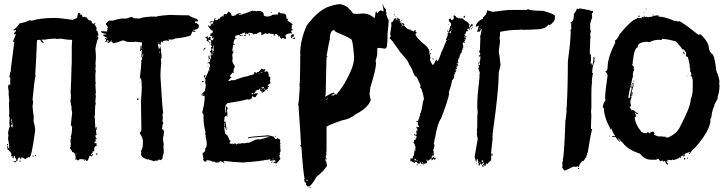

<svg xmlns="http://www.w3.org/2000/svg" viewBox="-20 -773 3495 925"><path d="M356 -710H362.3Q366.7 -709.5 366.7 -705.6Q364.3 -705.6 364.3 -703.6Q377.4 -703.6 377.4 -690.4Q382.3 -690.4 385.7 -692.9L394.5 -688.5Q394.5 -690.4 396.5 -690.4Q404.8 -673.3 420.4 -673.3Q420.4 -658.2 433.1 -658.2Q433.6 -662.6 437.5 -662.6H439.5V-658.2H435.1V-656.2Q445.8 -640.6 445.8 -636.7L443.8 -626Q447.3 -626 452.6 -617.7H450.2Q454.6 -606.9 454.6 -602.5Q450.2 -600.6 448.2 -600.6Q454.6 -592.3 454.6 -587.4Q448.2 -587.4 439.5 -538.1L441.9 -508.3V-493.2Q441.9 -481.4 439.5 -463.4L441.9 -459Q439.5 -447.3 439.5 -439.5Q439.5 -433.1 441.9 -433.1L439.5 -418V-381.8Q439.5 -377 441.9 -373Q439.5 -369.1 439.5 -364.3Q439.5 -360.8 441.9 -324.2L439.5 -319.8Q439.5 -318.8 441.9 -311Q439.5 -289.6 439.5 -278.8L441.9 -274.4Q437.5 -265.1 437.5 -240.2V-223.1Q437.5 -215.8 435.1 -212.4L437.5 -199.2V-180.2L439.5 -169.4H437.5Q439.5 -166.5 439.5 -154.3H441.9V-160.6H445.8V-147.9H441.9L443.8 -132.8Q441.9 -132.8 441.9 -130.9Q445.8 -129.9 445.8 -126.5V-124Q442.4 -124 439.5 -120.1Q440.9 -106.9 445.8 -106.9V-102.5L441.9 -105Q441.9 -102.5 439.5 -98.6Q441.9 -94.2 441.9 -91.8Q437.5 -89.8 435.1 -89.8V-83.5H443.8L445.8 -79.1H443.8L445.8 -74.7V-70.3Q436.5 -70.3 433.1 -55.7L435.1 -51.3Q433.1 -47.4 433.1 -42.5L428.7 -44.9H426.8Q426.8 -31.7 418 -31.7V-25.4H422.4V-29.8H428.7Q423.3 -19 420.4 -19L411.6 -23.4Q404.3 2.4 398.9 2.4H394.5V-3.9H390.1Q390.1 2.4 385.7 2.4V0.5L388.2 -3.9L377.4 -5.9H364.3Q361.3 -5.9 357.9 0.5Q349.1 -2.9 349.1 -5.9L345.2 -3.9H342.8Q342.8 -8.8 345.2 -12.7Q342.3 -40.5 327.6 -40.5Q327.6 -47.4 316.9 -59.6V-62Q317.9 -66.4 321.3 -66.4Q321.3 -68.4 319.3 -68.4L321.3 -77.1L319.3 -96.2H321.3L319.3 -100.6V-102.5L323.7 -109.4L319.3 -115.7Q325.7 -115.7 327.6 -163.1Q324.7 -163.1 321.3 -171.4L327.6 -229.5Q323.7 -250 323.7 -252.9H325.7Q322.3 -264.6 319.3 -287.6L321.3 -298.3V-321.8Q321.3 -326.7 319.3 -330.6Q321.3 -334.5 321.3 -351.6Q323.7 -402.3 323.7 -426.8H325.7Q325.7 -428.7 323.7 -428.7Q325.7 -460.9 325.7 -476.1V-548.8Q325.7 -559.6 327.6 -581.1H319.3Q304.2 -581.1 270 -587.4L266.1 -585.4H263.7Q261.7 -585.4 261.7 -587.4L257.3 -585.4H255.4Q248 -585.4 244.6 -587.4Q202.6 -585 194.8 -581.1Q190.9 -583 186 -583L182.1 -581.1Q182.1 -577.6 190.4 -568.4V-565.9H188.5Q175.3 -571.3 175.3 -581.1H168.9L158.2 -579.1Q153.3 -460.4 149.9 -416V-414.1L151.9 -409.7Q146 -393.6 136.7 -292Q139.2 -287.6 139.2 -285.2Q139.2 -273.4 136.7 -261.7Q139.2 -227.1 143.1 -210H141.1L143.1 -206.1Q143.1 -204.1 141.1 -192.9Q143.1 -189 143.1 -186.5H141.1Q147 -175.8 149.9 -147.9Q132.3 -14.6 121.6 -14.6L117.7 -16.6Q102.5 -8.8 102.5 -5.9Q90.3 -14.6 83 -14.6Q83 -5.9 78.6 -5.9Q78.6 -10.7 76.7 -14.6Q64 -14.6 64 2.4H61.5Q57.1 2.4 57.1 -2Q57.1 -3.9 59.6 -3.9Q50.8 -15.6 50.8 -21H46.4Q46.4 -16.6 44.4 -16.6L46.4 -12.7V-10.3H44.4Q40 -10.3 40 -14.6L42.5 -19Q33.7 -19 33.7 -23.4V-25.4Q33.7 -27.3 35.6 -27.3Q35.6 -39.1 16.6 -53.2L14.2 -68.4H18.6L21 -57.6L24.9 -59.6Q22.5 -87.9 18.6 -106.9Q21 -118.7 21 -124Q21 -126.5 18.6 -126.5Q21.5 -156.7 27.3 -163.1L24.9 -173.8H27.3L24.9 -177.7V-186.5Q24.9 -188.5 27.3 -188.5Q24.9 -192.9 24.9 -195.3Q24.9 -197.3 27.3 -197.3Q24.9 -216.8 22.9 -216.8Q24.9 -224.1 24.9 -225.1Q22.9 -266.6 22.9 -278.8Q22.9 -281.2 24.9 -285.2L21 -326.2H22.9Q18.6 -351.6 18.6 -356L22.9 -366.7L27.3 -364.3H29.3V-400.9H24.9Q29.3 -431.2 33.7 -431.2Q31.7 -435.1 31.7 -437.5L48.8 -570.3V-572.3L44.4 -570.3Q44.4 -572.3 42.5 -572.3L55.2 -604.5V-608.9H46.4V-611.3L57.1 -624V-628.4L46.4 -626L44.4 -630.4Q57.1 -634.8 74.7 -660.6Q94.2 -662.6 124 -675.8L132.3 -673.3Q176.8 -686.5 240.2 -686.5Q271 -686.5 327.6 -677.7H330.1Q351.6 -685.1 351.6 -688.5ZM33.7 -197.3V-190.9H38.1V-197.3ZM35.6 -188.5V-182.1Q38.1 -178.7 38.1 -173.8Q33.7 -172.9 33.7 -169.4V-163.1Q38.1 -163.1 38.1 -158.7H40V-163.1Q38.1 -163.1 38.1 -165H42.5Q40 -168 38.1 -188.5ZM14.2 -79.1H18.6V-72.8H14.2ZM345.2 -34.2V-27.3H347.2V-34.2ZM445.8 -34.2H448.2V-27.3H445.8Q441.9 -27.3 441.9 -31.7ZM151.9 -27.3 153.8 -23.4 149.9 -21 147.5 -25.4ZM136.7 -23.4H143.1Q143.1 -19 139.2 -19H136.7ZM74.7 0.5H78.6V6.8H74.7ZM46.4 2.4H48.8Q52.7 4.9 55.2 4.9Q55.2 2.4 57.1 2.4L59.6 6.8Q55.2 8.8 53.2 8.8Q48.8 6.8 46.4 6.8Z M499 -576.2 501 -580.1Q495.1 -580.1 495.1 -576.2ZM665 -498Q668.9 -498 670.9 -511.7H667ZM749 -515.6V-525.4H747.1V-515.6ZM747.1 -564.5V-568.4Q743.2 -567.9 743.2 -564.5ZM499 -576.2V-574.2L485.4 -570.3L491.2 -578.1V-585.9Q485.4 -585.9 485.4 -589.8L489.3 -591.8Q489.7 -587.9 493.2 -587.9H497.1Q497.1 -591.8 479.5 -599.6L477.5 -603.5V-605.5Q485.4 -607.4 493.2 -607.4V-609.4Q467.8 -613.8 467.8 -619.1V-623Q473.6 -623 497.1 -621.1Q497.1 -625 495.1 -628.9L499 -630.9L497.1 -634.8V-636.7L501 -642.6Q496.6 -643.6 489.3 -658.2Q502 -673.8 508.8 -673.8H526.4Q531.7 -677.7 563.5 -683.6H588.9L612.3 -691.4Q622.1 -690.4 622.1 -685.5Q641.6 -683.6 651.4 -683.6Q677.7 -693.4 727.5 -693.4L731.4 -691.4Q731.4 -696.3 797.9 -701.2Q854 -699.2 889.6 -699.2Q904.8 -688.5 928.7 -681.6L934.6 -673.8V-669.9H918.9V-664.1Q928.2 -663.1 938.5 -652.3L936.5 -648.4Q938.5 -644.5 938.5 -642.6Q932.1 -628.9 909.2 -628.9V-627Q922.9 -625 922.9 -621.1Q918.5 -621.1 915 -619.1Q911.6 -621.1 905.3 -621.1Q901.4 -599.6 891.6 -599.6Q856.4 -589.8 823.2 -587.9Q823.2 -582 790 -582V-580.1H793.9V-576.2H788.1Q786.1 -576.2 786.1 -578.1Q762.7 -578.1 762.7 -568.4H758.8V-574.2Q754.9 -574.2 752.9 -558.6Q754.9 -558.6 754.9 -556.6L751 -554.7Q748 -562.5 745.1 -562.5Q741.2 -562 741.2 -558.6Q745.1 -540.5 745.1 -537.1Q748.5 -537.1 751 -546.9Q749 -546.9 749 -548.8H752.9Q754.9 -535.6 756.8 -531.2Q756.8 -529.3 754.9 -529.3Q758.8 -513.7 758.8 -494.1L754.9 -488.3L756.8 -476.6Q756.8 -474.6 754.9 -474.6L756.8 -470.7Q752.9 -434.6 752.9 -406.2Q762.7 -235.4 766.6 -230.5Q762.7 -222.7 762.7 -218.8L764.6 -207Q762.7 -193.8 762.7 -185.5Q766.6 -185.5 766.6 -179.7Q762.2 -174.3 760.7 -150.4Q770.5 -148.4 770.5 -138.7Q768.6 -116.7 764.6 -105.5Q766.6 -102.1 766.6 -97.7H764.6Q768.6 -88.9 768.6 -72.3Q768.6 -66.4 766.6 -66.4L768.6 -56.6V-35.2Q768.6 -33.2 762.7 -15.6Q764.6 -15.6 764.6 -13.7Q757.3 -2 754.9 -2H751L745.1 -5.9Q744.6 -0.5 735.4 2L731.4 0Q723.6 3.9 717.8 3.9Q717.8 1 698.2 -3.9Q698.2 -5.9 696.3 -5.9L692.4 -3.9Q659.2 -14.2 659.2 -31.2Q661.1 -35.2 661.1 -37.1L659.2 -46.9Q661.6 -46.9 667 -64.5H668.9Q668.9 -66.4 667 -66.4Q668.9 -77.1 668.9 -82L667 -85.9L668.9 -89.8Q668.9 -108.9 653.3 -130.9Q653.3 -136.7 655.3 -136.7Q661.1 -136.7 661.1 -150.4Q659.2 -251 659.2 -287.1Q663.1 -332.5 663.1 -351.6Q663.1 -378.9 659.2 -398.4H657.2V-394.5H653.3Q661.1 -459.5 661.1 -474.6Q659.2 -478.5 659.2 -480.5Q665 -482.4 665 -493.2Q665 -498 661.1 -498Q663.1 -521.5 663.1 -529.3Q663.1 -533.2 659.2 -533.2V-527.3H655.3L657.2 -552.7H661.1Q661.1 -548.8 663.1 -535.2H665V-537.1Q663.1 -547.9 663.1 -554.7L665 -568.4Q638.7 -570.8 633.8 -572.3Q623 -570.3 616.2 -570.3Q585.4 -570.3 577.1 -578.1H571.3Q547.9 -568.4 524.4 -564.5Q524.4 -567.4 516.6 -572.3Q518.6 -576.2 518.6 -578.1H516.6Q509.8 -566.4 499 -566.4V-572.3Q504.9 -572.3 504.9 -578.1L501 -576.2ZM643.6 -291H639.6Q639.6 -298.8 643.6 -298.8H647.5V-294.9Q647.5 -291 643.6 -291ZM655.3 -377H651.4V-378.9H655.3Z M1198.7 -722.7V-718.8Q1200.7 -718.8 1204.6 -720.7Q1214.8 -718.8 1216.3 -718.8L1224.1 -720.7Q1245.1 -720.7 1251.5 -705.1Q1251.5 -703.1 1249.5 -703.1Q1249.5 -693.4 1269 -693.4Q1286.6 -694.8 1294.4 -703.1Q1296.4 -703.1 1296.4 -701.2L1306.2 -703.1H1317.9Q1317.9 -708.5 1323.7 -714.8Q1331.5 -712.9 1331.5 -707Q1333.5 -707 1333.5 -709Q1358.9 -709 1358.9 -695.3Q1360.8 -687.5 1360.8 -681.6H1362.8L1366.7 -683.6V-675.8L1364.7 -671.9Q1371.1 -671.9 1390.1 -656.2Q1386.2 -648.4 1384.3 -648.4L1386.2 -644.5V-642.6L1384.3 -632.8Q1388.2 -630.9 1390.1 -630.9V-627Q1382.3 -627 1382.3 -623Q1386.2 -615.2 1386.2 -611.3H1382.3Q1380.4 -611.3 1380.4 -613.3Q1355 -609.9 1355 -599.6Q1358.9 -593.3 1358.9 -587.9L1355 -585.9H1351.1Q1346.2 -589.8 1345.2 -589.8H1339.4V-585.9H1337.4Q1327.6 -590.8 1327.6 -599.6H1323.7L1319.8 -597.7Q1319.8 -609.4 1306.2 -609.4V-605.5L1302.2 -607.4H1300.3V-605.5H1304.2V-601.6H1298.3V-609.4H1296.4Q1286.6 -609.4 1272.9 -613.3Q1272.9 -609.4 1269 -609.4H1265.1L1259.3 -613.3L1241.7 -603.5H1239.7Q1239.7 -612.3 1237.8 -615.2Q1239.7 -615.2 1239.7 -617.2Q1235.8 -617.2 1235.8 -619.1Q1221.7 -615.7 1216.3 -609.4H1202.6V-605.5H1200.7Q1200.7 -615.2 1177.2 -615.2L1175.3 -611.3Q1177.2 -611.3 1177.2 -609.4H1175.3L1163.6 -611.3V-607.4H1159.7V-617.2Q1138.2 -607.4 1136.2 -607.4V-603.5H1144V-599.6H1138.2Q1135.3 -599.6 1132.3 -605.5Q1112.8 -601.6 1112.8 -597.7V-589.8H1118.7V-585.9H1116.7L1112.8 -587.9Q1105 -574.2 1105 -568.4V-564.5Q1105 -560.5 1110.8 -560.5V-556.6H1106.9L1103 -558.6Q1103 -551.3 1099.1 -531.2Q1100.1 -523.4 1105 -523.4V-519.5Q1099.1 -519.5 1099.1 -503.9L1101.1 -492.2L1099.1 -482.4Q1099.1 -470.2 1110.8 -455.1V-447.3Q1105 -447.3 1105 -427.7Q1106.9 -423.8 1106.9 -421.9H1103L1099.1 -423.8Q1099.1 -418 1089.4 -412.1V-400.4L1093.3 -402.3L1095.2 -398.4Q1085.9 -395 1081.5 -384.8H1079.6V-382.8H1087.4L1093.3 -386.7H1108.9Q1148.9 -402.3 1165.5 -404.3Q1165.5 -406.2 1167.5 -406.2Q1169.4 -406.2 1169.4 -404.3Q1187.5 -412.1 1190.9 -412.1Q1190.9 -410.2 1192.9 -410.2Q1192.9 -413.1 1204.6 -416Q1202.6 -419.9 1202.6 -421.9L1208.5 -425.8L1216.3 -419.9Q1216.3 -425.8 1220.2 -425.8H1226.1Q1226.1 -429.7 1235.8 -435.5Q1235.8 -441.4 1239.7 -441.4Q1249.5 -440.9 1249.5 -437.5L1253.4 -439.5H1255.4L1259.3 -437.5L1253.4 -427.7V-425.8L1263.2 -429.7Q1274.9 -429.7 1274.9 -406.2V-404.3Q1282.7 -403.3 1282.7 -398.4V-396.5Q1282.7 -394.5 1280.8 -394.5Q1280.8 -392.6 1282.7 -392.6L1280.8 -384.8L1282.7 -371.1Q1269 -366.2 1269 -357.4L1272.9 -359.4H1274.9V-355.5Q1274.9 -351.6 1269 -351.6L1271 -347.7Q1271 -345.2 1261.2 -339.8Q1261.2 -341.8 1259.3 -341.8Q1259.3 -331.5 1243.7 -328.1V-324.2H1241.7Q1241.7 -335.9 1231.9 -335.9L1233.9 -345.7H1231.9Q1228 -345.7 1228 -339.8H1224.1L1220.2 -341.8Q1220.2 -337.4 1212.4 -335.9Q1212.4 -333 1202.6 -320.3H1204.6Q1210.9 -324.2 1216.3 -324.2V-322.3L1220.2 -324.2H1222.2V-320.3Q1218.8 -320.3 1212.4 -306.6L1208.5 -304.7H1204.6Q1199.7 -308.6 1198.7 -308.6H1194.8Q1194.8 -293 1175.3 -293L1171.4 -294.9Q1148.9 -287.1 1073.7 -275.4V-269.5L1069.8 -271.5Q1066.9 -269 1064 -248L1065.9 -244.1L1064 -234.4V-230.5H1065.9Q1065.9 -235.4 1069.8 -244.1Q1067.9 -251 1067.9 -252Q1069.8 -255.4 1069.8 -259.8H1073.7Q1074.2 -252 1077.6 -252L1073.7 -242.2Q1075.7 -231.4 1075.7 -224.6V-218.8Q1075.7 -216.8 1073.7 -216.8L1075.7 -212.9V-210.9H1071.8V-216.8Q1067.9 -216.8 1060.1 -205.1Q1060.1 -203.1 1062 -203.1L1060.1 -193.4V-185.5Q1061 -185.5 1065.9 -189.5Q1065.9 -188 1071.8 -148.4H1067.9Q1067.9 -160.2 1060.1 -162.1V-160.2Q1064.5 -127 1065.9 -127Q1075.7 -127 1085.4 -97.7Q1087.4 -97.7 1091.3 -95.7L1085.4 -82Q1095.7 -80.1 1097.2 -80.1Q1101.1 -82 1103 -82L1101.1 -78.1H1103L1108.9 -82Q1118.7 -82 1118.7 -76.2H1120.6Q1120.6 -82 1134.3 -82V-80.1L1147.9 -84L1151.9 -82Q1155.8 -84 1157.7 -84V-82Q1169.9 -85.9 1173.3 -85.9V-84Q1179.7 -84 1214.4 -101.6V-99.6L1218.3 -101.6H1231.9Q1236.8 -101.6 1274.9 -113.3Q1274.9 -111.3 1276.9 -111.3V-115.2H1261.2Q1175.3 -110.4 1175.3 -105.5V-111.3Q1189 -115.2 1271 -121.1Q1290.5 -119.1 1290.5 -115.2L1294.4 -117.2Q1297.4 -117.2 1306.2 -103.5H1312Q1315.9 -103.5 1315.9 -109.4Q1322.8 -101.6 1329.6 -101.6V-91.8Q1329.6 -89.8 1327.6 -89.8Q1331.5 -83.5 1331.5 -80.1L1327.6 -72.3Q1331.5 -72.3 1331.5 -66.4L1329.6 -62.5Q1331.5 -58.6 1331.5 -56.6H1329.6L1331.5 -52.7V-43L1325.7 -33.2H1329.6V-29.3L1325.7 -23.4Q1327.6 -19.5 1327.6 -17.6H1325.7L1331.5 -7.8Q1312.5 15.1 1310.1 15.6Q1306.2 15.6 1306.2 9.8L1302.2 11.7H1298.3V5.9H1302.2L1306.2 7.8V-2L1282.7 2L1280.8 -2Q1282.7 -2 1282.7 -3.9Q1278.8 -5.9 1276.9 -5.9L1269 -2V-3.9Q1234.9 3.9 1149.9 9.8Q1100.1 7.8 1056.2 2L1062 13.7H1060.1Q1052.2 3.9 1038.6 3.9Q1036.6 7.8 1036.6 9.8H1022.9L1019 11.7Q1019 5.9 1007.3 5.9Q1007.3 7.8 1005.4 7.8Q1005.4 2 976.1 -2Q976.1 5.9 970.2 5.9Q961.4 5.9 958.5 -5.9L960.4 -9.8Q956.5 -17.6 956.5 -31.2V-37.1Q963.4 -37.1 968.3 -46.9V-58.6Q976.1 -58.6 976.1 -85.9Q974.1 -102.5 970.2 -115.2Q972.2 -119.1 972.2 -121.1Q968.3 -121.1 968.3 -125L970.2 -134.8Q960.4 -175.8 960.4 -203.1V-220.7Q954.6 -228.5 954.6 -232.4Q966.3 -277.3 966.3 -308.6L964.4 -312.5L960.4 -310.5Q954.1 -314.5 950.7 -314.5V-318.4H954.6L958.5 -316.4L960.4 -320.3H954.6V-324.2Q968.3 -330.6 968.3 -343.8Q970.2 -350.6 970.2 -351.6V-357.4H972.2Q972.2 -361.3 968.3 -377L970.2 -390.6Q966.3 -390.6 966.3 -394.5Q973.1 -397.9 989.7 -445.3Q987.8 -445.3 987.8 -447.3Q991.7 -447.3 991.7 -462.9Q987.8 -462.9 987.8 -468.8H983.9L980 -466.8V-470.7Q982.9 -470.7 987.8 -474.6Q987.8 -472.7 989.7 -472.7Q992.2 -490.7 997.6 -494.1L995.6 -498V-511.7Q995.6 -513.7 997.6 -513.7Q991.7 -523.4 991.7 -527.3Q994.6 -527.3 999.5 -535.2Q997.6 -535.2 997.6 -537.1H999.5L995.6 -544.9Q998.5 -544.9 1001.5 -550.8V-552.7Q995.6 -552.7 995.6 -558.6L999.5 -566.4Q993.7 -566.4 993.7 -570.3Q997.6 -570.3 997.6 -574.2V-576.2Q997.6 -580.1 981.9 -582V-578.1Q987.8 -578.1 987.8 -574.2V-572.3Q977.5 -572.3 974.1 -580.1Q978 -580.1 978 -584Q973.1 -589.8 970.2 -589.8V-593.8Q973.6 -593.8 980 -599.6L981.9 -587.9H983.9Q984.9 -595.7 989.7 -595.7H993.7V-584L1001.5 -578.1Q1006.3 -579.1 1011.2 -591.8H1009.3Q1002.9 -587.9 999.5 -587.9V-589.8L1003.4 -595.7V-597.7Q998 -597.7 991.7 -601.6L995.6 -609.4Q993.7 -609.4 993.7 -611.3Q1005.4 -611.3 1005.4 -623V-625Q996.1 -625 981.9 -648.4L987.8 -652.3V-646.5H993.7Q993.7 -649.4 997.6 -654.3V-656.2H993.7Q994.1 -660.2 997.6 -660.2Q998 -656.2 1001.5 -656.2L1007.3 -664.1V-666L1005.4 -669.9L993.7 -664.1H989.7Q989.7 -669.9 1005.4 -671.9Q1009.3 -669.9 1011.2 -669.9Q1011.2 -685.5 1017.1 -685.5H1019V-683.6L1015.1 -677.7L1019 -675.8H1021L1030.8 -677.7L1028.8 -681.6L1032.7 -683.6Q1033.2 -679.7 1036.6 -679.7Q1036.6 -688.5 1052.2 -695.3Q1056.2 -693.4 1058.1 -693.4L1056.2 -697.3Q1059.1 -705.1 1062 -705.1H1073.7Q1073.7 -708.5 1079.6 -716.8H1081.5Q1092.3 -713.4 1097.2 -695.3L1101.1 -697.3H1103L1106.9 -695.3Q1106.9 -699.2 1130.4 -709H1140.1V-705.1L1130.4 -703.1V-699.2Q1166 -708.5 1198.7 -722.7ZM1284.7 -714.8H1288.6V-710.9H1284.7ZM1112.8 -699.2V-697.3H1116.7V-699.2ZM1007.3 -654.3V-652.3H1011.2V-654.3ZM1177.2 -609.4H1183.1V-601.6H1179.2L1181.2 -605.5Q1177.2 -605.5 1177.2 -609.4ZM1321.8 -605.5V-601.6H1323.7V-605.5ZM1388.2 -607.4H1396V-597.7L1386.2 -595.7L1388.2 -591.8V-587.9H1386.2Q1383.3 -587.9 1380.4 -595.7Q1384.3 -607.4 1388.2 -607.4ZM1147.9 -603.5H1151.9V-599.6H1147.9ZM1155.8 -603.5H1165.5Q1165.5 -599.6 1161.6 -599.6H1155.8ZM1284.7 -599.6H1288.6V-597.7H1284.7ZM1321.8 -597.7Q1325.7 -597.2 1325.7 -593.8H1321.8ZM1396 -591.8H1401.9V-589.8Q1401.9 -585.4 1392.1 -584V-587.9Q1396 -587.9 1396 -591.8ZM989.7 -570.3V-566.4H985.8Q986.3 -570.3 989.7 -570.3ZM987.8 -562.5H993.7Q993.7 -558.6 989.7 -558.6ZM1009.3 -554.7 1007.3 -543H1011.2V-554.7ZM968.3 -543H970.2V-541Q970.2 -538.1 958.5 -529.3V-531.2Q965.3 -543 968.3 -543ZM1001.5 -537.1Q1003.4 -533.7 1003.4 -527.3H1009.3V-541H1007.3Q1002.4 -537.1 1001.5 -537.1ZM1103 -531.2H1106.9V-529.3H1103ZM1003.4 -525.4V-523.4Q1005.4 -519.5 1005.4 -517.6H1007.3V-525.4ZM999.5 -515.6V-505.9Q1003.4 -505.9 1003.4 -509.8V-515.6ZM987.8 -505.9 991.7 -488.3H985.8V-494.1L983.9 -503.9ZM983.9 -486.3Q987.8 -485.8 987.8 -482.4H983.9ZM980 -453.1H983.9V-451.2H980ZM989.7 -437.5V-431.6H991.7V-437.5ZM1241.7 -427.7V-423.8H1243.7V-427.7ZM1235.8 -421.9 1239.7 -419.9V-425.8Q1235.8 -425.3 1235.8 -421.9ZM1226.1 -418V-416H1230V-418ZM968.3 -412.1Q968.3 -410.2 970.2 -410.2Q967.8 -398.4 964.4 -398.4L962.4 -402.3V-406.2Q962.4 -409.2 968.3 -412.1ZM956.5 -382.8H960.4V-377H952.6V-378.9Q953.1 -382.8 956.5 -382.8ZM1239.7 -351.6Q1239.7 -348.6 1245.6 -345.7L1251.5 -349.6Q1249.5 -353.5 1249.5 -355.5Q1244.6 -351.6 1239.7 -351.6ZM1251.5 -347.7V-345.7H1255.4V-347.7ZM1251.5 -343.8V-339.8Q1255.4 -339.8 1255.4 -343.8ZM1235.8 -341.8V-337.9H1237.8V-341.8ZM1239.7 -341.8V-339.8H1243.7V-341.8ZM1243.7 -335.9V-332H1245.6V-335.9ZM1267.1 -337.9H1271V-335.9H1267.1ZM1190.9 -320.3 1194.8 -318.4H1196.8L1200.7 -320.3Q1198.7 -324.2 1198.7 -326.2Q1190.9 -323.2 1190.9 -320.3ZM1069.8 -236.3V-232.4H1071.8V-236.3ZM1060.1 -179.7V-177.7L1062 -173.8Q1060.1 -170.4 1060.1 -166V-164.1H1062L1064 -173.8V-175.8Q1064 -179.7 1060.1 -179.7ZM1075.7 -158.2H1077.6V-154.3H1075.7ZM1308.1 -119.1 1310.1 -115.2H1304.2Q1304.7 -119.1 1308.1 -119.1ZM1292.5 -7.8V-5.9H1300.3V-7.8ZM1290.5 5.9H1292.5V7.8Q1292.5 11.7 1288.6 11.7L1286.6 7.8ZM1308.1 21.5H1312V25.4Q1308.1 25.4 1308.1 21.5Z M1619.6 -752.9Q1651.9 -746.1 1662.6 -729.5Q1674.3 -719.7 1680.2 -708L1689.9 -706.1H1697.8Q1710 -706.1 1727.1 -708Q1763.2 -708 1791.5 -678.7Q1797.9 -673.3 1801.3 -639.6Q1801.3 -628.4 1793.5 -598.6Q1799.3 -579.1 1803.2 -549.8Q1797.4 -548.8 1797.4 -534.2V-508.8Q1791.5 -483.9 1789.6 -479.5L1791.5 -469.7V-467.8Q1791.5 -439 1764.2 -352.5Q1764.2 -343.8 1760.3 -319.3Q1762.2 -315.4 1762.2 -313.5H1760.3Q1764.2 -305.2 1766.1 -290Q1752.4 -252.4 1691.9 -221.7Q1670.4 -201.2 1625.5 -192.4Q1553.7 -167.5 1553.2 -161.1V-47.9L1551.3 -36.1Q1553.2 -32.2 1553.2 -30.3Q1549.3 -23.9 1549.3 -18.6V-14.6L1553.2 -8.8V-4.9H1549.3V-8.8H1547.4V1Q1553.2 1 1555.2 26.4Q1536.6 53.2 1522 63.5Q1522 65.9 1506.3 77.1Q1479 124 1469.2 124Q1467.3 124 1463.4 126Q1453.6 118.2 1453.6 116.2V114.3L1455.6 110.4Q1445.8 105 1445.8 92.8Q1447.8 88.9 1447.8 86.9Q1442.4 76.7 1432.1 -63.5Q1429.7 -69.3 1426.3 -69.3V-73.2H1430.2Q1430.2 -94.2 1418.5 -256.8V-260.7Q1418.5 -265.1 1416.5 -268.6Q1420.4 -286.6 1424.3 -352.5L1422.4 -356.4L1424.3 -360.4Q1424.3 -364.3 1422.4 -364.3Q1422.4 -368.7 1424.3 -372.1Q1426.3 -436 1426.3 -471.7V-504.9Q1426.3 -506.8 1428.2 -506.8Q1426.3 -510.7 1426.3 -512.7Q1426.3 -580.6 1457.5 -649.4Q1515.1 -727.5 1570.8 -743.2Q1599.6 -752.9 1619.6 -752.9ZM1553.2 -502.9H1557.1V-501Q1557.1 -497.1 1553.2 -497.1Q1551.3 -445.8 1549.3 -323.2H1547.4Q1547.4 -321.3 1549.3 -321.3L1547.4 -311.5V-307.6H1549.3Q1572.3 -323.2 1588.4 -327.1Q1588.4 -322.8 1598.1 -317.4H1600.1Q1631.3 -351.6 1652.8 -395.5Q1686 -455.6 1686 -497.1Q1679.7 -585 1670.4 -585Q1646.5 -599.6 1596.2 -620.1L1590.3 -627.9Q1568.8 -627.9 1568.8 -581.1Q1566.9 -581.1 1553.2 -502.9ZM1576.7 -313.5H1588.4L1592.3 -315.4Q1590.3 -319.3 1590.3 -321.3Q1576.7 -316.9 1576.7 -313.5ZM1555.2 -297.9V-295.9H1559.1V-297.9ZM1549.3 -295.9Q1549.8 -292 1553.2 -292V-295.9ZM1455.6 92.8V94.7Q1456.1 98.6 1459.5 98.6H1461.4V92.8ZM1471.2 126H1473.1Q1477.1 126.5 1477.1 129.9L1473.1 131.8L1471.2 127.9Z M1877.9 -705.1Q1881.8 -704.6 1881.8 -701.2V-699.2Q1877.9 -699.2 1877.9 -703.1ZM2168.9 -699.2Q2178.7 -693.8 2178.7 -687.5Q2180.7 -687.5 2180.7 -689.5Q2188.5 -686.5 2188.5 -683.6L2192.4 -685.5Q2196.8 -685.5 2200.2 -683.6Q2204.1 -685.5 2206.1 -685.5Q2211.9 -678.7 2235.4 -664.1Q2238.8 -656.2 2243.2 -656.2L2239.3 -648.4Q2241.2 -645 2241.2 -640.6H2243.2Q2243.2 -647 2252.9 -658.2Q2256.8 -657.7 2256.8 -654.3V-646.5H2254.9L2251 -648.4Q2251 -643.6 2243.2 -638.7L2245.1 -634.8V-632.8Q2245.1 -628.9 2241.2 -628.9V-638.7H2239.3Q2239.3 -636.7 2237.3 -632.8L2233.4 -634.8H2231.4V-630.9Q2231.4 -629.9 2235.4 -625Q2231.4 -624.5 2231.4 -621.1L2227.5 -623H2225.6Q2223.6 -615.2 2223.6 -609.4L2219.7 -611.3Q2219.7 -607.4 2217.8 -607.4Q2220.7 -599.6 2223.6 -599.6Q2223.6 -601.6 2225.6 -601.6V-593.8L2217.8 -599.6V-591.8H2219.7L2223.6 -593.8V-585.9Q2219.2 -572.3 2208 -562.5Q2211.9 -556.2 2211.9 -552.7H2210L2211.9 -548.8V-543Q2208 -543 2208 -541L2210 -537.1L2204.1 -527.3L2206.1 -523.4Q2195.8 -513.2 2192.4 -494.1Q2189 -494.1 2184.6 -474.6Q2188.5 -474.1 2188.5 -470.7V-468.8Q2186.5 -468.8 2182.6 -466.8Q2182.6 -468.8 2180.7 -468.8V-464.8Q2186.5 -464.8 2186.5 -457Q2184.6 -457 2184.6 -455.1L2180.7 -457H2178.7V-455.1H2182.6V-451.2L2178.7 -453.1L2180.7 -443.4Q2180.7 -439.5 2176.8 -439.5Q2176.8 -441.4 2174.8 -441.4V-437.5H2178.7Q2176.8 -423.8 2172.9 -423.8Q2172.9 -425.8 2170.9 -425.8V-423.8Q2172.9 -419.9 2172.9 -418Q2169.9 -418 2167 -410.2L2168.9 -406.2Q2165.5 -392.1 2157.2 -384.8Q2157.2 -370.1 2141.6 -326.2Q2141.6 -324.2 2143.6 -324.2Q2143.6 -302.7 2104.5 -201.2Q2088.9 -184.1 2075.2 -105.5Q2073.2 -105.5 2073.2 -103.5H2075.2Q2073.2 -97.7 2071.3 -97.7Q2071.3 -95.7 2073.2 -95.7Q2071.8 -84 2069.3 -84L2073.2 -74.2Q2071.3 -57.1 2067.4 -52.7V-50.8L2069.3 -41Q2067.4 -41 2067.4 -39.1L2071.3 -37.1Q2069.3 -19.5 2065.4 -19.5Q2063.5 -23.4 2063.5 -25.4H2061.5L2059.6 -15.6V-11.7Q2062.5 -11.7 2073.2 -19.5V-17.6Q2071.3 -13.7 2071.3 -11.7H2075.2L2079.1 -13.7V-9.8Q2079.1 -6.8 2071.3 -2H2069.3L2071.3 -5.9V-9.8Q2060.5 0 2059.6 0Q2059.6 -2 2057.6 -2L2059.6 -5.9V-9.8H2057.6L2040 3.9Q2040 -3.9 2036.1 -3.9H2034.2Q2038.1 8.3 2038.1 11.7Q2035.2 11.7 2030.3 15.6V11.7H2028.3V15.6Q2030.3 15.6 2030.3 17.6H2028.3Q2023.4 13.7 2022.5 13.7H2020.5V19.5L2012.7 15.6Q2012.7 17.6 2010.7 17.6Q2006.8 11.2 2006.8 7.8H2004.9Q2004.9 15.6 2001 15.6V13.7L1997.1 15.6H1993.2L1987.3 7.8H1979.5V11.7H1975.6Q1961.9 4.4 1961.9 2L1958 3.9H1956.1L1958 -5.9Q1956.1 -5.9 1956.1 -7.8L1961.9 -11.7V-7.8H1963.9Q1966.8 -7.8 1969.7 -13.7H1967.8Q1971.7 -25.4 1975.6 -25.4Q1973.6 -29.3 1973.6 -31.2Q1977.5 -43.9 1977.5 -48.8V-52.7H1981.4V-64.5Q1977.5 -83.5 1971.7 -84V-85.9L1975.6 -91.8Q1973.6 -95.7 1973.6 -97.7Q1977.1 -99.6 1983.4 -99.6L1981.4 -103.5Q1987.3 -109.9 1987.3 -113.3Q1985.4 -121.1 1975.6 -121.1V-127H1977.5L1983.4 -123H1987.3L1985.4 -127L1987.3 -130.9Q1985.4 -137.7 1985.4 -138.7Q1985.4 -144.5 1991.2 -144.5V-150.4Q1991.2 -153.3 1985.4 -156.2Q1987.3 -160.2 1987.3 -162.1H1989.3Q1991.2 -162.1 1991.2 -160.2Q1994.6 -162.1 1999 -162.1L1993.2 -173.8V-185.5Q1986.3 -187.5 1985.4 -187.5V-189.5Q1992.7 -189.5 1997.1 -193.4L1995.1 -197.3V-199.2L1999 -197.3Q1999 -210.9 2004.9 -218.8Q2002.9 -222.7 2002.9 -224.6Q2009.3 -224.6 2018.6 -287.1Q2020.5 -287.1 2022.5 -296.9Q2016.6 -331.1 2006.8 -351.6L2002.9 -349.6V-351.6L2006.8 -359.4Q1993.2 -392.1 1987.3 -402.3Q1977.1 -402.3 1965.8 -437.5L1956.1 -455.1Q1953.1 -457.5 1944.3 -478.5Q1913.6 -517.6 1911.1 -517.6Q1882.3 -559.6 1876 -566.4Q1876 -571.3 1856.4 -589.8L1862.8 -598.6L1859.9 -607.4L1862.8 -629.4L1865.7 -650.4L1864.3 -664.6Q1871.6 -666 1877.9 -677.7Q1876 -677.7 1876 -679.7L1883.8 -685.5Q1889.6 -685.5 1889.6 -677.7H1891.6Q1895.5 -677.7 1895.5 -681.6V-683.6H1889.6Q1890.1 -687.5 1893.6 -687.5Q1907.2 -680.7 1907.2 -677.7L1905.3 -673.8Q1909.2 -673.3 1909.2 -669.9V-668L1907.2 -664.1Q1924.8 -664.1 1928.7 -654.3L1926.8 -650.4Q1941.9 -630.9 1952.1 -630.9H1958V-625L1961.9 -627L1967.8 -623Q1967.8 -625 1969.7 -625L1971.7 -621.1L1981.4 -628.9L1983.4 -625Q1981.4 -621.1 1981.4 -619.1Q1985.4 -617.2 1987.3 -617.2V-615.2Q1987.3 -612.3 1981.4 -609.4Q1981.4 -593.3 2034.2 -550.8Q2049.8 -533.7 2049.8 -519.5H2047.9Q2053.7 -501 2053.7 -496.1H2051.8L2053.7 -492.2L2051.8 -488.3Q2051.8 -477.1 2065.4 -459Q2073.7 -467.3 2081.1 -486.3Q2085 -486.3 2085 -478.5H2088.9Q2096.7 -490.2 2106.4 -521.5Q2110.8 -527.3 2129.9 -576.2H2131.8V-580.1Q2127.9 -580.1 2127.9 -582Q2133.3 -591.3 2137.7 -605.5L2135.7 -609.4Q2135.7 -612.3 2141.6 -615.2L2139.6 -619.1V-621.1Q2144 -621.1 2149.4 -646.5Q2151.9 -646.5 2153.3 -654.3Q2152.3 -665.5 2143.6 -669.9L2141.6 -679.7Q2147.9 -683.6 2151.4 -683.6Q2153.3 -680.2 2153.3 -675.8Q2164.6 -675.8 2167 -687.5L2165 -691.4V-695.3Q2165.5 -699.2 2168.9 -699.2ZM2219.7 -697.3V-691.4Q2219.7 -687.5 2215.8 -687.5H2213.9V-695.3Q2215.8 -695.3 2219.7 -697.3ZM1885.7 -693.4H1889.6V-691.4H1885.7ZM1883.8 -677.7V-675.8H1887.7V-677.7ZM1852.5 -677.7H1856.4V-675.8H1852.5ZM1899.4 -675.8V-673.8H1903.3V-675.8ZM1917 -675.8 1918.9 -671.9H1913.1Q1913.6 -675.8 1917 -675.8ZM1913.1 -660.2Q1918.9 -647.5 1924.8 -646.5V-648.4Q1917 -657.2 1917 -662.1ZM2139.6 -656.2H2141.6V-652.3H2139.6ZM1915 -646.5V-642.6H1917V-646.5ZM2256.8 -642.6H2258.8V-638.7H2256.8ZM2153.3 -638.7V-634.8H2155.3V-638.7ZM2249 -636.7H2252.9V-632.8H2249ZM2153.3 -628.9V-625H2155.3V-628.9ZM2137.7 -627V-621.1H2133.8V-623Q2134.3 -627 2137.7 -627ZM2147.5 -619.1V-613.3H2151.4L2153.3 -623H2151.4Q2147.5 -622.6 2147.5 -619.1ZM2143.6 -619.1V-615.2H2145.5V-619.1ZM2141.6 -584V-580.1H2143.6V-584ZM2215.8 -584V-580.1H2217.8V-584ZM2215.8 -570.3H2219.7V-566.4H2215.8ZM2055.7 -535.2H2059.6V-531.2Q2055.7 -531.2 2055.7 -535.2ZM2051.8 -517.6H2055.7V-509.8H2053.7Q2053.7 -514.2 2051.8 -517.6ZM2063.5 -492.2H2067.4Q2067.4 -490.2 2069.3 -486.3H2067.4Q2063.5 -486.3 2063.5 -490.2ZM2172.9 -435.5V-431.6H2174.8V-435.5ZM1979.5 -50.8Q1980 -46.9 1983.4 -46.9V-50.8ZM2065.4 -35.2V-31.2H2067.4V-35.2ZM1977.5 -9.8V0H1979.5Q1983.4 -2 1985.4 -2Q1985.4 -4.9 1977.5 -9.8ZM1987.3 -2V2H1989.3V-2ZM1991.2 0V3.9H1993.2V0ZM1977.5 3.9V5.9H1981.4V3.9ZM2001 3.9V7.8H2002.9V3.9ZM2014.6 7.8Q2014.6 9.8 2012.7 13.7H2016.6V7.8ZM1991.2 17.6V23.4H1987.3V21.5Q1987.8 17.6 1991.2 17.6ZM2020.5 19.5H2022.5V23.4H2020.5ZM2002.9 21.5H2004.9V25.4H2002.9ZM1822.8 -751.5H1826.2Q1826.2 -737.8 1838.4 -730L1840.3 -720.7H1838.4Q1842.3 -710.9 1842.3 -705.1H1840.3Q1846.7 -685.1 1852.5 -674.3L1851.1 -650.9L1847.2 -612.3V-610.4Q1847.2 -540.5 1838.4 -540.5L1835 -538.6Q1809.6 -542.5 1805.2 -542.5Q1798.3 -540.5 1793 -540.5Q1778.8 -564.5 1778.8 -585V-637.2Q1778.8 -651.9 1789.6 -712.9Q1789.6 -718.8 1793 -718.8Q1794.4 -709 1798.3 -709Q1802.2 -716.3 1812 -722.7H1817.4Q1820.8 -718.8 1828.1 -718.8Q1828.1 -726.1 1822.8 -751.5Z M2524.4 -730Q2524.4 -721.7 2597.7 -720.7Q2650.9 -705.1 2653.3 -697.3V-683.1Q2653.3 -670.4 2627.4 -650.4L2621.1 -654.8Q2610.8 -631.3 2554.7 -631.3Q2539.1 -629.4 2496.6 -629.4L2492.2 -631.3Q2488.3 -629.4 2483.4 -629.4Q2434.6 -629.4 2389.2 -619.6V-612.8Q2389.2 -601.6 2386.7 -589.4L2389.2 -575.2L2382.8 -523.9Q2386.7 -507.8 2391.1 -462.9V-458L2382.8 -422.9Q2382.8 -339.4 2356.9 -155.8Q2352.5 -127.4 2352.5 -111.3L2354.5 -102.1L2350.6 -99.6Q2350.6 -97.2 2352.5 -97.2Q2352.5 -92.8 2346.2 -38.6V-1Q2329.1 13.2 2329.1 17.6H2324.7V13.2H2322.3Q2320.3 26.9 2315.9 26.9H2314V20Q2308.6 24.9 2307.6 24.9L2309.6 29.3V31.7H2305.2L2303.2 22.5Q2311.5 20 2311.5 10.7H2305.2Q2305.2 20 2296.9 20Q2294.4 15.6 2294.4 13.2H2292.5Q2292.5 24.9 2288.1 24.9H2286.1V22.5Q2286.1 6.8 2279.3 -8.3H2277.3L2275.4 5.9H2272.9L2266.6 -17.6L2281.7 -104Q2277.3 -120.6 2277.3 -132.3Q2277.3 -134.8 2279.3 -139.2Q2279.3 -141.6 2277.3 -141.6L2279.3 -165V-205.1Q2279.3 -221.2 2281.7 -232.9Q2279.3 -245.1 2279.3 -261.2V-272.9Q2279.3 -309.1 2290 -399.4V-416Q2290 -418.5 2292.5 -418.5L2283.7 -446.3L2288.1 -443.8V-448.7H2283.7V-451.2H2288.1V-455.6H2283.7V-458L2292.5 -460.4L2290 -474.6Q2294.4 -482.9 2294.4 -493.2V-502.4L2290 -500.5H2286.1V-504.9Q2289.1 -504.9 2294.4 -509.8Q2288.1 -525.4 2288.1 -528.3Q2292.5 -528.3 2292.5 -533.2V-542.5Q2292.5 -561 2294.4 -591.8L2292.5 -596.2Q2296.9 -605 2300.8 -633.8Q2298.3 -633.8 2290 -619.6Q2288.1 -619.6 2288.1 -622.1L2283.7 -619.6H2279.3V-622.1Q2286.1 -643.1 2286.1 -645.5V-650.4Q2280.8 -645.5 2279.3 -645.5H2272.9V-652.8Q2285.2 -675.3 2307.6 -683.1L2305.2 -688Q2326.7 -702.6 2326.7 -723.1H2329.1Q2331.1 -723.1 2354.5 -715.8Q2421.4 -725.1 2434.1 -725.1H2518.1ZM2290 -633.8V-631.3Q2294.4 -631.3 2294.4 -636.2V-638.7Q2290 -637.7 2290 -633.8ZM2283.7 -472.2H2286.1V-462.9H2283.7ZM2348.1 -33.7H2352.5V-22H2348.1ZM2300.8 -1V8.3Q2305.2 5.9 2307.6 5.9V3.4Q2307.6 -1 2303.2 -1ZM2290 8.3V10.7H2294.4V8.3ZM2272.9 13.2H2275.4V17.6H2272.9Z M2772.5 -732.4Q2801.8 -728.5 2813.5 -724.6Q2817.4 -726.6 2819.3 -726.6Q2819.3 -723.6 2825.2 -720.7H2836.9V-714.8L2831.1 -707L2833 -687.5Q2829.1 -681.6 2823.2 -658.2V-630.9L2827.1 -625L2823.2 -607.4Q2823.2 -601.1 2825.2 -597.7Q2823.2 -592.3 2821.3 -513.7Q2824.2 -513.7 2827.1 -507.8V-484.4L2825.2 -464.8L2831.1 -468.8V-457Q2835.4 -457 2838.9 -482.4V-498H2840.8Q2844.7 -497.6 2844.7 -494.1L2842.8 -482.4L2844.7 -478.5Q2833 -452.6 2833 -421.9L2836.9 -419.9Q2833 -403.8 2831.1 -382.8Q2831.1 -380.9 2833 -380.9Q2829.1 -361.8 2829.1 -324.2V-259.8Q2829.1 -249 2827.1 -232.4Q2829.1 -229.5 2829.1 -220.7H2827.1Q2827.1 -218.8 2829.1 -218.8Q2827.1 -182.6 2827.1 -166V-150.4L2831.1 -152.3H2833Q2823.2 -115.7 2811.5 -37.1L2807.6 -35.2L2809.6 -31.2L2807.6 -27.3Q2809.6 -27.3 2809.6 -25.4Q2805.7 -23.4 2803.7 -23.4Q2805.7 -19.5 2805.7 -17.6Q2795.9 -6.8 2795.9 -3.9Q2795.9 -1 2788.1 3.9Q2788.1 2 2786.1 2Q2771.5 16.1 2768.6 31.2H2764.6V27.3Q2758.8 29.3 2758.8 31.2L2754.9 29.3Q2752.9 29.3 2752.9 31.2L2743.2 29.3Q2705.6 48.8 2698.2 48.8Q2698.2 46.9 2688.5 35.2V33.2L2690.4 21.5Q2688.5 17.6 2688.5 15.6Q2688.5 12.2 2692.4 0L2690.4 -3.9Q2697.3 -3.9 2704.1 -193.4Q2706.1 -193.4 2710 -242.2Q2710 -244.1 2708 -244.1L2710 -253.9Q2715.8 -353.5 2715.8 -476.6H2717.8Q2717.8 -478.5 2715.8 -478.5Q2729.5 -576.2 2729.5 -623Q2727.5 -627 2727.5 -628.9Q2730.5 -628.9 2733.4 -636.7Q2731.4 -640.6 2731.4 -642.6H2733.4L2731.4 -646.5V-650.4L2733.4 -660.2H2729.5V-666Q2745.1 -666 2745.1 -707Q2754.9 -716.3 2758.8 -730.5H2764.6L2768.6 -728.5Q2769 -732.4 2772.5 -732.4ZM2770.5 35.2V37.1Q2770.5 41 2766.6 41H2764.6V37.1Q2766.6 37.1 2770.5 35.2Z M3094.7 -731.9V-728H3090.8Q3091.3 -731.9 3094.7 -731.9ZM3081.1 -712.4H3085Q3085 -708.5 3081.1 -708.5ZM3127.9 -702.6H3129.9Q3129.9 -699.7 3124 -696.8V-698.7Q3124.5 -702.6 3127.9 -702.6ZM3059.6 -698.7 3061.5 -694.8V-690.9Q3057.6 -692.9 3055.7 -692.9V-694.8Q3056.2 -698.7 3059.6 -698.7ZM3137.7 -698.7H3153.3V-692.9Q3183.1 -692.9 3231.4 -671.4L3235.4 -673.3H3237.3L3243.2 -669.4H3245.1Q3249.5 -669.4 3252.9 -671.4Q3278.3 -658.7 3344.7 -605L3348.6 -606.9H3356.4Q3395.5 -569.3 3395.5 -538.6Q3398.9 -520 3415 -509.3Q3424.8 -488.8 3430.7 -433.1Q3446.3 -395.5 3446.3 -376.5L3444.3 -372.6L3446.3 -360.8Q3446.3 -330.1 3436.5 -304.2L3438.5 -300.3L3420.9 -267.1L3422.9 -263.2Q3414.6 -257.3 3407.2 -212.4Q3409.2 -212.4 3409.2 -210.4Q3406.2 -210.4 3401.4 -194.8L3403.3 -190.9Q3397.5 -139.6 3329.1 -62Q3309.1 -46.9 3303.7 -30.8H3301.8Q3297.9 -30.8 3297.9 -34.7Q3301.8 -36.6 3303.7 -36.6L3301.8 -40.5Q3281.7 -34.7 3276.4 -28.8Q3280.3 -28.8 3280.3 -26.9Q3276.4 -18.1 3272.5 -17.1V-22.9H3266.6Q3261.7 -19 3258.8 -19L3262.7 -13.2L3258.8 -11.2H3256.8L3258.8 -15.1H3254.9Q3243.7 -5.4 3221.7 -1.5Q3221.7 -5.4 3217.8 -5.4V-1.5H3213.9Q3209.5 -1.5 3206.1 -3.4Q3202.6 -1.5 3198.2 -1.5Q3198.2 -3.4 3196.3 -3.4Q3194.3 5.4 3194.3 12.2Q3198.2 12.7 3198.2 16.1Q3198.2 20 3194.3 20Q3184.6 12.2 3184.6 2.4H3182.6Q3177.7 6.3 3176.8 6.3Q3176.8 3.4 3170.9 0.5H3168.9Q3165 1 3165 4.4Q3158.7 4.4 3153.3 -7.3H3147.5L3141.6 -3.4H3118.2Q3084.5 -3.4 3063.5 -32.7Q3005.4 -51.3 2981.4 -83.5Q2980.5 -83.5 2958 -106.9H2956.1L2967.8 -91.3V-89.4H2965.8Q2946.3 -108.4 2946.3 -112.8H2928.7V-116.7H2944.3Q2931.2 -133.8 2926.8 -153.8H2924.8V-147.9H2922.9Q2889.6 -209 2889.6 -249.5V-251.5Q2886.2 -251.5 2883.8 -257.3Q2886.2 -275.9 2897.5 -290.5L2895.5 -294.4V-312Q2895.5 -327.6 2907.2 -409.7Q2907.2 -417 2895.5 -429.2Q2907.2 -429.2 2907.2 -448.7Q2907.2 -495.1 2944.3 -567.9L2942.4 -577.6Q2951.7 -579.1 2965.8 -608.9Q3025.9 -681.2 3045.9 -681.2Q3045.9 -684.1 3051.8 -687Q3062.5 -685.1 3069.3 -685.1Q3069.3 -688 3075.2 -690.9H3079.1L3083 -689V-690.9Q3081.1 -694.8 3081.1 -696.8H3085V-690.9H3092.8Q3094.7 -690.9 3094.7 -692.9Q3100.6 -690.9 3100.6 -689Q3108.4 -690.4 3108.4 -692.9Q3110.4 -692.9 3110.4 -690.9Q3123 -692.9 3131.8 -696.8H3137.7ZM3168.9 -585.4Q3168.9 -583.5 3167 -579.6L3157.2 -581.5Q3130.4 -581.5 3108.4 -569.8Q3101.6 -571.8 3100.6 -571.8Q3051.8 -571.8 3051.8 -544.4Q3036.6 -544.4 3028.3 -476.1V-464.4H3026.4V-462.4Q3026.4 -452.6 3034.2 -452.6V-450.7L3032.2 -440.9Q3036.1 -440.4 3036.1 -437Q3031.7 -437 3028.3 -411.6L3030.3 -407.7Q3026.4 -397.9 3022.5 -378.4V-372.6H3020.5V-368.7L3022.5 -364.7H3018.6V-358.9L3022.5 -360.8H3024.4V-356.9Q3016.6 -356.9 3016.6 -351.1Q3012.7 -342.3 3006.8 -302.2L3010.7 -300.3H3012.7Q3012.7 -307.1 3022.5 -310.1V-308.1Q3022.5 -306.2 3020.5 -306.2L3022.5 -302.2Q3016.6 -289.1 3016.6 -280.8Q3020.5 -263.2 3020.5 -261.2Q3017.1 -259.3 3012.7 -259.3V-257.3L3022.5 -245.6Q3020.5 -241.7 3020.5 -239.7L3026.4 -243.7L3030.3 -241.7Q3030.3 -243.7 3032.2 -243.7Q3032.2 -239.7 3053.7 -226.1V-224.1H3047.9Q3043.9 -224.1 3043.9 -230H3038.1V-228Q3043.9 -221.7 3043.9 -218.3Q3042 -214.4 3042 -212.4Q3043.9 -212.4 3043.9 -210.4Q3040 -208.5 3038.1 -208.5Q3038.1 -177.7 3071.3 -136.2Q3087.9 -130.4 3094.7 -130.4Q3094.7 -136.2 3104.5 -136.2Q3106.4 -132.3 3106.4 -130.4Q3114.3 -130.4 3114.3 -138.2H3116.2Q3118.2 -138.2 3118.2 -136.2L3122.1 -138.2H3129.9Q3129.9 -134.8 3133.8 -128.4Q3129.9 -127.9 3129.9 -124.5Q3136.2 -120.6 3155.3 -114.7Q3157.2 -114.7 3157.2 -116.7L3176.8 -114.7H3184.6Q3194.3 -110.4 3194.3 -108.9Q3242.2 -128.4 3256.8 -163.6Q3307.6 -259.3 3307.6 -294.4Q3317.4 -317.4 3317.4 -345.2V-384.3Q3314.9 -407.7 3307.6 -407.7V-411.6H3311.5Q3308.6 -429.2 3303.7 -429.2L3305.7 -439Q3305.7 -440.9 3301.8 -454.6H3303.7Q3294.9 -499.5 3292 -499.5Q3284.2 -499.5 3284.2 -505.4L3286.1 -517.1Q3277.8 -534.2 3268.6 -536.6Q3268.6 -534.7 3266.6 -534.7Q3266.6 -541.5 3235.4 -573.7Q3194.3 -585.4 3168.9 -585.4ZM3270.5 -524.9Q3275.4 -523.9 3280.3 -511.2H3278.3Q3270.5 -514.6 3270.5 -524.9ZM3288.1 -407.7H3292V-405.8H3288.1ZM3032.2 -386.2Q3036.1 -385.7 3036.1 -382.3L3032.2 -380.4ZM3032.2 -374.5H3034.2Q3034.2 -370.6 3030.3 -370.6L3032.2 -360.8L3022.5 -327.6H3028.3V-321.8Q3028.3 -317.9 3024.4 -317.9V-319.8L3026.4 -323.7H3022.5V-319.8L3026.4 -314Q3026.4 -310.1 3022.5 -310.1V-314H3020.5Q3020.5 -308.1 3014.6 -308.1V-310.1Q3014.6 -317.4 3024.4 -349.1L3020.5 -347.2L3018.6 -351.1Q3028.3 -351.1 3028.3 -362.8V-368.7L3024.4 -366.7H3022.5Q3022.5 -369.6 3032.2 -374.5ZM2915 -118.7H2917V-114.7H2915ZM3270.5 -28.8V-24.9H3272.5V-28.8ZM3293.9 -15.1V-9.3H3290V-11.2Q3290.5 -15.1 3293.9 -15.1ZM3280.3 -13.2 3282.2 -9.3Q3282.2 -6.3 3276.4 -3.4L3274.4 -7.3Q3274.4 -10.3 3280.3 -13.2ZM3188.5 4.4V6.3H3192.4V4.4Z"/></svg>

Font: Mister Brush
Style: Regular
Weight: 400
Designer: GGBotNet
Foundry: GGBotNet
Version: 1.00